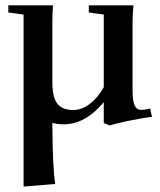

<svg xmlns="http://www.w3.org/2000/svg" viewBox="-20 -455 601 720"><path d="M218.8 11.2Q196.8 11.2 176.3 5.9Q177.2 173.3 187 234.9L68.4 244.6V-400.4L11.2 -408.2V-435.1H178.7Q176.3 -400.9 176.3 -370.1V-147.9Q176.3 -90.3 194.8 -66.4Q213.4 -42.5 255.4 -42.5Q286.1 -42.5 316.4 -65.2Q346.7 -87.9 369.1 -127.9V-400.4L313 -408.2V-435.1H480.5Q477.1 -403.3 477.1 -370.1V-119.6Q477.1 -75.2 485.1 -59.1Q493.2 -43 506.8 -43Q526.9 -43 543 -48.3L549.8 -17.1Q513.2 -12.2 463.6 -2.2Q414.1 7.8 392.1 15.6L369.1 6.3V-71.8Q299.8 11.2 218.8 11.2Z"/></svg>

Font: Elstob SemiBold
Style: Regular
Weight: 600
Designer: Peter S. Baker
Version: Version 1.015